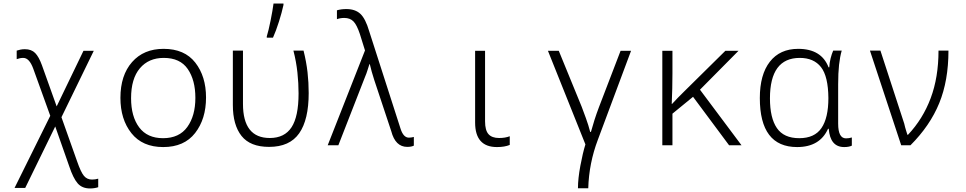

<svg xmlns="http://www.w3.org/2000/svg" viewBox="-20 -818 5440 1081"><path d="M533 236V188Q516 193 498 193Q470 193 452.5 172Q435 151 414 90L326 -158L508 -532H450L299 -219L216 -451Q199 -498 178 -519.5Q157 -541 120 -541Q106 -541 94.5 -538.5Q83 -536 74 -533V-485Q93 -492 111 -492Q145 -492 167 -432L263 -166L62 240H122L291 -106L370 119Q392 185 417 214Q442 243 487 243Q512 243 533 236Z M1140 -269Q1140 -388 1079.5 -465.5Q1019 -543 901 -543Q789 -543 723.5 -468.5Q658 -394 658 -267Q658 -146 720 -68Q782 10 899 10Q1017 10 1078.5 -69Q1140 -148 1140 -269ZM718 -265Q718 -375 767.5 -433.5Q817 -492 902 -492Q994 -492 1037 -429.5Q1080 -367 1080 -267Q1080 -166 1034.5 -103Q989 -40 898 -40Q809 -40 763.5 -101Q718 -162 718 -265Z M1517 -606Q1534 -644 1550.5 -696Q1567 -748 1576 -790V-798H1520Q1515 -760 1503.5 -702.5Q1492 -645 1482 -613V-606ZM1718 -294Q1718 -353 1711.5 -411Q1705 -469 1689 -533H1632Q1648 -471 1654.5 -410Q1661 -349 1661 -292Q1661 -162 1621.5 -101.5Q1582 -41 1499 -41Q1348 -41 1348 -233V-533H1291V-227Q1291 -114 1340 -52.5Q1389 9 1495 9Q1611 9 1664.5 -67.5Q1718 -144 1718 -294Z M2310 2V-47Q2296 -43 2282 -43Q2251 -43 2235 -94L2059 -641Q2038 -713 2009 -740Q1980 -767 1930 -767Q1901 -767 1877 -760V-710Q1896 -717 1918 -717Q1951 -717 1970 -697.5Q1989 -678 2006 -627L2035 -534L1825 0H1885L2036 -387Q2043 -403 2048.5 -421Q2054 -439 2060 -457H2062Q2067 -435 2073 -414Q2079 -393 2087 -368L2183 -79Q2206 9 2273 9Q2296 9 2310 2Z M2850 -2V-51Q2825 -41 2790 -41Q2750 -41 2730.5 -62.5Q2711 -84 2711 -135V-532H2655V-128Q2655 10 2778 10Q2821 10 2850 -2Z M3292 242Q3296 101 3346 -31L3533 -532H3474L3352 -214Q3338 -177 3327 -142.5Q3316 -108 3307 -75H3303Q3293 -114 3278.5 -153.5Q3264 -193 3255 -217L3126 -532H3065L3276 -5Q3261 43 3247.5 115.5Q3234 188 3234 242Z M3766 0V-178L3882 -273L4085 0H4155L3921 -313L4138 -532H4064L3834 -305Q3814 -285 3796.5 -267.5Q3779 -250 3764 -233H3762Q3766 -320 3766 -405V-532H3709V0Z M4642 -93H4646Q4654 10 4733 10Q4760 10 4776 2V-44Q4760 -39 4743 -39Q4699 -39 4699 -122V-343Q4699 -407 4704 -452.5Q4709 -498 4719 -533H4671Q4663 -515 4656.5 -489.5Q4650 -464 4649 -439H4645Q4605 -543 4474 -543Q4371 -543 4314.5 -470.5Q4258 -398 4258 -266Q4258 10 4468 10Q4596 10 4642 -93ZM4480 -40Q4393 -40 4354 -97Q4315 -154 4315 -264Q4315 -492 4483 -492Q4562 -492 4602.5 -440Q4643 -388 4644 -266Q4644 -154 4605 -97Q4566 -40 4480 -40Z M5106 0Q5216 -110 5268 -237Q5320 -364 5320 -533H5264Q5264 -383 5220 -265.5Q5176 -148 5092 -59H5089Q5086 -69 5081 -84.5Q5076 -100 5071 -122L4937 -533H4878L5054 0Z"/></svg>

Font: Noto Sans Mono UI Light
Style: Regular
Weight: 300
Designer: Monotype Design team
Foundry: Monotype Imaging Inc.
Version: 1.000